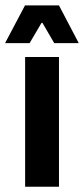

<svg xmlns="http://www.w3.org/2000/svg" viewBox="-38 -706 317 726"><path d="M57 0V-490.5H185V0ZM56.5 -685.5H185L259 -544.5V-543H167L122.5 -619.5H119L74 -543H-18V-544.5Z"/></svg>

Font: Anek Bangla SemiBold
Style: Regular
Weight: 600
Designer: Sulekha Rajkumar (Bangla), Yesha Goshar (Latin)
Foundry: Ek Type
Version: Version 1.003